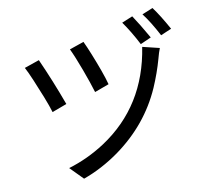

<svg xmlns="http://www.w3.org/2000/svg" viewBox="-94 -951 1187 1105"><g transform="rotate(-10 500.0 -398.5)"><path d="M889 -685Q843 -772 804 -822L867 -848Q905 -797 952 -712ZM765 -655Q725 -733 681 -795L744 -821Q779 -769 828 -683ZM197 -358Q186 -395 164.5 -449.5Q143 -504 121 -556Q99 -608 84 -636L171 -666Q230 -535 283 -390ZM309 51 235 -24Q348 -58 449 -124Q718 -301 770 -638L869 -614Q859 -589 850 -554Q828 -475 793 -394Q705 -194 519 -60Q418 12 309 51ZM458 -429Q442 -483 411.5 -565.5Q381 -648 358 -696L442 -725Q456 -696 476 -646.5Q496 -597 514.5 -546Q533 -495 542 -460Z"/></g></svg>

Font: LXGW 975 Gothic SC
Style: Regular
Weight: 400
Version: Version 2.01;February 25, 2021